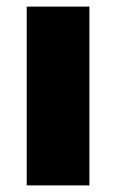

<svg xmlns="http://www.w3.org/2000/svg" viewBox="-20 -562 353 582"><path d="M61 -542H251V0H61Z"/></svg>

Font: Chess Sans ExtraBold
Style: Regular
Weight: 800
Designer: Wolf Bōese
Foundry: Wolf Bōese
Version: Version 7.223